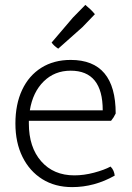

<svg xmlns="http://www.w3.org/2000/svg" viewBox="-20 -755 538 785"><path d="M434 -261H98V-250Q98 -153 148.5 -95.5Q199 -38 284 -38Q323 -38 364.5 -49Q406 -60 432 -74Q440 -66 444 -56.5Q448 -47 449 -37Q366 10 275 10Q205 10 153 -22.5Q101 -55 72 -113.5Q43 -172 43 -250Q43 -329 70.5 -387.5Q98 -446 149 -478Q200 -510 269 -510Q453 -510 453 -291Q445 -274 434 -261ZM102 -304H400Q400 -466 269 -466Q203 -466 158.5 -422Q114 -378 102 -304ZM317 -644 218 -556Q200 -568 191 -581L278 -683L329 -735Q342 -724 350 -716.5Q358 -709 368 -697Z"/></svg>

Font: Scope One
Style: Regular
Weight: 400
Designer: Dalton Maag Ltd
Foundry: Dalton Maag Ltd
Version: Version 1.001; ttfautohint (v1.4.1) -l 11 -r 50 -G 50 -x 14 